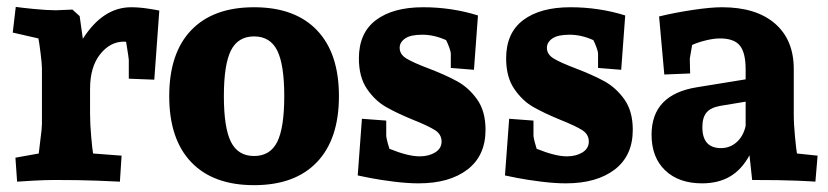

<svg xmlns="http://www.w3.org/2000/svg" viewBox="-20 -524 2412 559"><path d="M361.8 -502.9Q384.8 -502.9 410.4 -499Q436 -495.1 443.8 -493.2L429.2 -292L355 -294.9V-350.1Q355 -354 347.2 -401.9Q345.2 -402.8 340.8 -402.8Q300.8 -402.8 271.5 -366Q242.2 -329.1 242.2 -265.1V-192.9Q242.2 -162.1 245.6 -125Q249 -87.9 251 -77.1L334 -70.8L329.1 4.9Q314.9 3.9 262.9 2Q210.9 0 140.1 0Q111.3 0 76.2 2Q41 3.9 29.8 4.9L24.9 -64.9L92.8 -77.1Q93.8 -88.4 97.9 -119.6Q102.1 -150.9 102.1 -163.1V-325.2Q102.1 -338.4 98.1 -369.6Q94.2 -400.9 91.8 -412.1L17.1 -429.2L25.9 -503.9Q38.1 -502 77.6 -498Q117.2 -494.1 143.1 -494.1L190.9 -496.1L211.9 -477.1L221.2 -411.1Q279.8 -502.9 361.8 -502.9Z M719.7 15.1Q600.6 15.1 536.6 -52Q472.7 -119.1 472.7 -244.1Q472.7 -369.1 536.6 -436Q600.6 -502.9 719.7 -502.9Q838.9 -502.9 902.8 -436Q966.8 -369.1 966.8 -244.1Q966.8 -119.1 902.8 -52Q838.9 15.1 719.7 15.1ZM719.7 -418Q672.9 -418 652.3 -377Q631.8 -335.9 631.8 -244.1Q631.8 -152.3 652.3 -111.1Q672.9 -69.8 719.7 -69.8Q766.6 -69.8 787.1 -110.8Q807.6 -151.9 807.6 -244.1Q807.6 -335.9 787.1 -377Q766.6 -418 719.7 -418Z M1371.6 -479 1359.9 -320.8 1292.5 -326.2V-369.1Q1292.5 -373 1288.1 -385.5Q1283.7 -397.9 1278.8 -407.2Q1242.7 -423.3 1208.5 -422.9Q1175.3 -422.9 1159.4 -411.9Q1143.6 -400.9 1143.6 -384.8Q1143.6 -365.7 1163.1 -353.8Q1182.6 -341.8 1226.6 -325.2Q1276.4 -306.2 1310.5 -287.6Q1344.7 -269 1369.1 -234.6Q1393.6 -200.2 1393.6 -146Q1393.6 -70.8 1341.1 -30.5Q1288.6 9.8 1198.7 9.8Q1166.5 9.8 1127.2 4.9Q1087.9 0 1058.8 -5.6Q1029.8 -11.2 1021.5 -13.2L1033.7 -178.2L1104.5 -172.9V-127.9Q1105.5 -120.1 1108.6 -108.2Q1111.8 -96.2 1113.8 -90.8Q1168 -68.8 1201.7 -68.8Q1228.5 -68.8 1247.1 -80.3Q1265.6 -91.8 1265.6 -111.8Q1265.6 -132.8 1246.6 -145Q1227.5 -157.2 1183.6 -174.8Q1134.8 -194.8 1103.3 -212.9Q1071.8 -231 1048.3 -265.4Q1024.9 -299.8 1024.9 -354Q1024.9 -428.2 1074.7 -465.6Q1124.5 -502.9 1211.9 -502.9Q1295.4 -502.9 1371.6 -479Z M1800.3 -479 1788.6 -320.8 1721.2 -326.2V-369.1Q1721.2 -373 1716.8 -385.5Q1712.4 -397.9 1707.5 -407.2Q1671.4 -423.3 1637.2 -422.9Q1604 -422.9 1588.1 -411.9Q1572.3 -400.9 1572.3 -384.8Q1572.3 -365.7 1591.8 -353.8Q1611.3 -341.8 1655.3 -325.2Q1705.1 -306.2 1739.3 -287.6Q1773.4 -269 1797.9 -234.6Q1822.3 -200.2 1822.3 -146Q1822.3 -70.8 1769.8 -30.5Q1717.3 9.8 1627.4 9.8Q1595.2 9.8 1555.9 4.9Q1516.6 0 1487.5 -5.6Q1458.5 -11.2 1450.2 -13.2L1462.4 -178.2L1533.2 -172.9V-127.9Q1534.2 -120.1 1537.4 -108.2Q1540.5 -96.2 1542.5 -90.8Q1596.7 -68.8 1630.4 -68.8Q1657.2 -68.8 1675.8 -80.3Q1694.3 -91.8 1694.3 -111.8Q1694.3 -132.8 1675.3 -145Q1656.2 -157.2 1612.3 -174.8Q1563.5 -194.8 1532 -212.9Q1500.5 -231 1477.1 -265.4Q1453.6 -299.8 1453.6 -354Q1453.6 -428.2 1503.4 -465.6Q1553.2 -502.9 1640.6 -502.9Q1724.1 -502.9 1800.3 -479Z M2023.9 9.8Q1956.1 9.8 1916.5 -28.1Q1877 -65.9 1877 -131.8Q1877 -249 2009.3 -270L2150.9 -293V-321.8Q2150.9 -370.6 2134 -391.4Q2117.2 -412.1 2076.2 -412.1Q2058.1 -412.1 2035.2 -406.5Q2012.2 -400.9 1995.1 -393.1L1988.3 -353L1989.3 -310.1L1914.1 -307.1L1898.9 -476.1Q1944.8 -487.3 1997.1 -495.1Q2049.3 -502.9 2082 -502.9Q2181.2 -502.9 2236.1 -455.6Q2291 -408.2 2291 -323.2V-192.9Q2291 -162.1 2294.7 -125Q2298.3 -87.9 2300.3 -77.1L2360.4 -70.8L2354 4.9Q2344.2 3.9 2299.1 2Q2253.9 0 2169.9 0L2162.1 -71.8Q2139.2 -29.8 2105.2 -10Q2071.3 9.8 2023.9 9.8ZM2024.9 -153.8Q2024.9 -92.8 2079.1 -92.8Q2105 -92.8 2124.5 -109.9Q2144 -127 2150.9 -157.2V-228L2077.1 -215.8Q2049.3 -210.9 2037.1 -196.5Q2024.9 -182.1 2024.9 -153.8Z"/></svg>

Font: Sura
Style: Bold
Weight: 700
Designer: Carolina Giovagnoli
Foundry: Huerta Tipografica
Version: Version 1.002;PS 001.002;hotconv 1.0.70;makeotf.lib2.5.58329